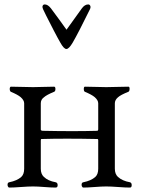

<svg xmlns="http://www.w3.org/2000/svg" viewBox="-20 -843 645 866"><path d="M210 -805Q251 -750 280 -709L349 -805Q362 -823 378 -823Q384 -823 387 -817Q390 -811 386 -802Q333 -694 308 -651Q291 -622 279.5 -622Q268 -622 252 -651Q242 -668 222.5 -705.5Q203 -743 188 -773L174 -802Q170 -811 172.5 -817Q175 -823 182 -823Q196 -823 210 -805ZM164 -259Q164 -253 174 -253Q315 -250 418 -253Q423 -253 423 -261V-377Q423 -391 407 -405Q394 -416 363 -429Q358 -431 358 -441.5Q358 -452 363 -452Q385 -452 413 -451Q441 -450 459 -450Q478 -450 508 -451Q538 -452 559 -452Q565 -452 564.5 -441.5Q564 -431 559 -429Q524 -415 512 -404Q498 -392 498 -377V-82Q498 -58 512 -45Q532 -27 566 -21Q574 -19 574 -8Q574 3 566 3Q546 3 513 0.5Q480 -2 459 -2Q439 -2 407 0.5Q375 3 356 3Q352 3 349.5 -2.5Q347 -8 348.5 -14Q350 -20 356 -21Q391 -28 410 -45Q423 -57 423 -82V-211Q423 -216 419 -216Q272 -219 167 -216Q164 -216 164 -209V-82Q164 -58 178 -45Q197 -27 231 -21Q240 -19 240 -8Q240 3 231 3Q211 3 180 0.5Q149 -2 129 -2Q108 -2 74.5 0.5Q41 3 22 3Q18 3 15.5 -2.5Q13 -8 14.5 -14Q16 -20 22 -21Q57 -28 76 -45Q89 -57 89 -82V-377Q89 -391 73 -405Q60 -416 29 -429Q26 -430 24.5 -436Q23 -442 24.5 -447Q26 -452 29 -452Q51 -452 80.5 -451Q110 -450 129 -450Q147 -450 175 -451Q203 -452 224 -452Q230 -452 230 -441.5Q230 -431 224 -429Q190 -415 178 -404Q164 -394 164 -377Z"/></svg>

Font: EB Garamond
Style: SC
Weight: 400
Version: Version 000.010